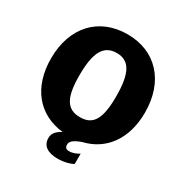

<svg xmlns="http://www.w3.org/2000/svg" viewBox="-207 -912 1190 1244"><g transform="rotate(30 388.5 -289.5)"><path d="M390 -132C291 -132 251 -198 251 -366C251 -539 293 -612 390 -612C485 -612 526 -539 526 -366C526 -198 487 -132 390 -132ZM280 87C280 145 326 173 397 173C447 173 492 160 512 147V70C490 83 468 94 438 94C416 94 406 84 406 63C406 41 422 22 482 0C642 -37 740 -172 740 -369C740 -603 601 -752 390 -752C176 -752 37 -603 37 -369C37 -154 153 -13 341 7C292 32 280 58 280 87Z"/></g></svg>

Font: Bisquit Text
Style: Bold
Weight: 800
Version: Version 1.004;Glyphs 3.2.3 (3260)